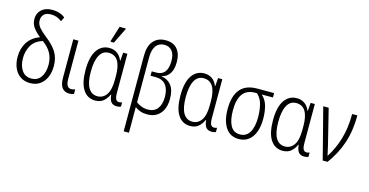

<svg xmlns="http://www.w3.org/2000/svg" viewBox="-95 -1241 3738 1944"><g transform="rotate(15 1774.0 -269.5)"><path d="M228 10Q166 10 123.5 -20Q81 -50 59.5 -101Q38 -152 38 -215Q38 -303 80 -368.5Q122 -434 206 -465Q160 -502 131.5 -540Q103 -578 103 -630Q103 -691 144.5 -728Q186 -765 256 -765Q300 -765 335.5 -752.5Q371 -740 391 -721L369 -676Q321 -717 256 -717Q204 -717 181 -692Q158 -667 158 -631Q158 -590 185.5 -557Q213 -524 265 -483Q340 -426 378.5 -365.5Q417 -305 417 -217Q417 -151 394.5 -100Q372 -49 330 -19.5Q288 10 228 10ZM228 -38Q293 -38 327.5 -87.5Q362 -137 362 -217Q362 -285 333.5 -338Q305 -391 243 -436Q162 -409 128 -349.5Q94 -290 94 -217Q94 -137 129 -87.5Q164 -38 228 -38Z M639 10Q591 10 564 -23Q537 -56 537 -128V-532H591V-131Q591 -39 646 -39Q668 -39 687 -48V1Q678 5 666.5 7.5Q655 10 639 10Z M911 10Q828 10 782.5 -59.5Q737 -129 737 -263Q737 -403 785 -472.5Q833 -542 914 -542Q961 -542 996 -518Q1031 -494 1050 -446H1053L1060 -532H1104V-125Q1104 -76 1115 -56.5Q1126 -37 1147 -37Q1165 -37 1180 -43V1Q1174 5 1162 7.5Q1150 10 1137 10Q1098 10 1078 -13Q1058 -36 1053 -90H1049Q1032 -50 998.5 -20Q965 10 911 10ZM921 -38Q980 -38 1015 -88.5Q1050 -139 1050 -243V-287Q1050 -388 1018 -440.5Q986 -493 921 -493Q857 -493 825 -433Q793 -373 793 -262Q793 -149 826 -93.5Q859 -38 921 -38ZM908 -606V-617L957 -775H1022V-767L943 -606Z M1271 236V-558Q1271 -658 1317 -711.5Q1363 -765 1445 -765Q1525 -765 1567 -716Q1609 -667 1609 -580Q1609 -503 1579.5 -458.5Q1550 -414 1499 -404V-401Q1564 -391 1601.5 -342.5Q1639 -294 1639 -203Q1639 -105 1590.5 -48Q1542 9 1455 9Q1414 9 1383 -2Q1352 -13 1326 -32V236ZM1449 -40Q1515 -40 1549.5 -84.5Q1584 -129 1584 -208Q1584 -288 1548.5 -333Q1513 -378 1440 -378H1388V-424H1437Q1495 -424 1524.5 -462.5Q1554 -501 1554 -576Q1554 -646 1524.5 -681.5Q1495 -717 1444 -717Q1388 -717 1357 -676Q1326 -635 1326 -554V-83Q1351 -64 1382 -52Q1413 -40 1449 -40Z M1906 10Q1823 10 1777.5 -59.5Q1732 -129 1732 -263Q1732 -403 1780 -472.5Q1828 -542 1909 -542Q1956 -542 1991 -518Q2026 -494 2045 -446H2048L2055 -532H2099V-125Q2099 -76 2110 -56.5Q2121 -37 2142 -37Q2160 -37 2175 -43V1Q2169 5 2157 7.5Q2145 10 2132 10Q2093 10 2073 -13Q2053 -36 2048 -90H2044Q2027 -50 1993.5 -20Q1960 10 1906 10ZM1916 -38Q1975 -38 2010 -88.5Q2045 -139 2045 -243V-287Q2045 -388 2013 -440.5Q1981 -493 1916 -493Q1852 -493 1820 -433Q1788 -373 1788 -262Q1788 -149 1821 -93.5Q1854 -38 1916 -38Z M2414 10Q2324 10 2276.5 -61.5Q2229 -133 2229 -256Q2229 -392 2287.5 -462Q2346 -532 2465 -532H2642V-486H2525Q2571 -444 2587 -383.5Q2603 -323 2603 -251Q2603 -130 2553.5 -60Q2504 10 2414 10ZM2415 -38Q2481 -38 2515 -94.5Q2549 -151 2549 -254Q2549 -321 2534.5 -382.5Q2520 -444 2475 -486H2458Q2368 -486 2326 -428Q2284 -370 2284 -257Q2284 -154 2315.5 -96Q2347 -38 2415 -38Z M2876 10Q2793 10 2747.5 -59.5Q2702 -129 2702 -263Q2702 -403 2750 -472.5Q2798 -542 2879 -542Q2926 -542 2961 -518Q2996 -494 3015 -446H3018L3025 -532H3069V-125Q3069 -76 3080 -56.5Q3091 -37 3112 -37Q3130 -37 3145 -43V1Q3139 5 3127 7.5Q3115 10 3102 10Q3063 10 3043 -13Q3023 -36 3018 -90H3014Q2997 -50 2963.5 -20Q2930 10 2876 10ZM2886 -38Q2945 -38 2980 -88.5Q3015 -139 3015 -243V-287Q3015 -388 2983 -440.5Q2951 -493 2886 -493Q2822 -493 2790 -433Q2758 -373 2758 -262Q2758 -149 2791 -93.5Q2824 -38 2886 -38Z M3294 0 3157 -532H3214L3303 -173Q3308 -149 3316 -116.5Q3324 -84 3328 -61H3331Q3391 -154 3425.5 -269.5Q3460 -385 3460 -532H3515Q3515 -371 3472 -242Q3429 -113 3345 0Z"/></g></svg>

Font: Noto Sans Condensed Light
Style: Regular
Weight: 300
Width: 3
Designer: Monotype Design Team
Foundry: Monotype Imaging Inc.
Version: Version 2.013; ttfautohint (v1.8.4.7-5d5b)